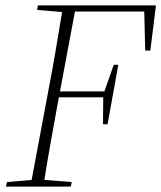

<svg xmlns="http://www.w3.org/2000/svg" viewBox="-20 -694 600 714"><path d="M2 0 6 -17 111 -26H132L247 -17L243 0ZM93 0 161 -363Q176 -440 189 -518Q202 -596 215 -674H263L195 -311Q181 -234 167 -156Q153 -78 141 0ZM118 -657 121 -674H248L243 -648H226ZM178 -332 182 -354H382L378 -332ZM236 -651 239 -674H560L539 -506H520L516 -668L536 -651ZM363 -232 364 -336 367 -351 403 -453H420L380 -232Z"/></svg>

Font: Source Serif 4 48pt Light
Style: Italic
Weight: 300
Italic angle: -12°
Designer: Frank Grießhammer
Foundry: Adobe Systems Incorporated
Version: Version 4.004;hotconv 1.0.116;makeotfexe 2.5.65601